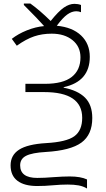

<svg xmlns="http://www.w3.org/2000/svg" viewBox="-20 -869 599 1088"><path d="M488.8 -546.9Q488.8 -407.2 340.8 -375V-372.1Q420.4 -356.9 461.7 -315.9Q502.9 -274.9 502.9 -200.2Q502.9 -106 441.4 -61Q379.9 -16.1 238.8 -7.8Q162.1 -3.4 128.2 13.7Q94.2 30.8 94.2 67.9Q94.2 139.2 190.9 139.2Q231 139.2 284.2 134.8Q337.4 130.9 375 130.9Q437 130.9 473.1 147.9V199.2Q451.7 186.5 425.3 181.6Q398.9 176.8 363.8 176.8Q324.7 176.8 280 180.9Q235.4 185.1 190.9 185.1Q117.7 185.1 78.9 155.5Q40 126 40 67.9Q40 10.3 88.1 -20.8Q136.2 -51.8 241.2 -58.1Q356.4 -64.5 401.1 -96.9Q445.8 -129.4 445.8 -201.2Q445.8 -347.2 230 -347.2H124V-394H233.9Q337.4 -394 386.7 -433.1Q436 -472.2 436 -543.9Q436 -605 390.9 -641.6Q345.7 -678.2 272.9 -678.2Q218.8 -678.2 173.3 -662.8Q127.9 -647.5 75.2 -609.9L46.9 -648.9Q83 -677.2 132.3 -697Q181.6 -716.8 230 -721.2Q198.2 -757.8 115.2 -840.8V-849.1H151.9Q204.6 -811.5 267.1 -750Q311.5 -805.2 342 -826.2Q372.6 -847.2 401.9 -847.2Q421.9 -847.2 439 -840.8V-799.8Q426.3 -805.2 412.1 -805.2Q387.2 -805.2 361.6 -787.1Q335.9 -769 301.8 -723.1Q390.1 -714.8 439.5 -668Q488.8 -621.1 488.8 -546.9Z"/></svg>

Font: JBL Sans
Style: Light
Weight: 300
Version: Version 1.10